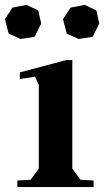

<svg xmlns="http://www.w3.org/2000/svg" viewBox="-41 -763 425 783"><path d="M253.9 -518.1V-75.2L287.1 -29.8L340.8 -26.9V0H29.8V-26.9L84 -29.8L117.2 -75.2V-416L102.1 -450.2L40 -440.9V-467.8L229 -518.1ZM-21 -685.1 9.8 -731.9 66.9 -743.2 115.2 -720.2 127 -667 100.1 -612.8 43 -604 -5.9 -626ZM215.8 -685.1 247.1 -731.9 304.2 -743.2 352.1 -720.2 363.8 -667 336.9 -612.8 279.8 -604 231 -626Z"/></svg>

Font: Ortica Angular Bold
Style: Regular
Weight: 700
Designer: Benedetta Bovani
Foundry: Collletttivo
Version: Version 2.000;Glyphs 3.1.2 (3151)